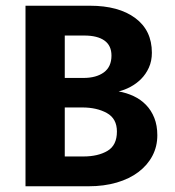

<svg xmlns="http://www.w3.org/2000/svg" viewBox="-20 -650 610 670"><path d="M294 -630Q394 -630 452 -587Q510 -544 510 -466Q510 -437 499.5 -414Q489 -391 472.5 -374.5Q456 -358 435.5 -347Q415 -336 394 -331Q422 -326 446.5 -314.5Q471 -303 489.5 -284Q508 -265 518.5 -238.5Q529 -212 529 -178Q529 -139 512 -106.5Q495 -74 463.5 -50Q432 -26 387.5 -13Q343 0 289 0H69V-630ZM206 -378H271Q316 -378 342.5 -397.5Q369 -417 369 -456Q369 -491 344.5 -508.5Q320 -526 274 -526H206ZM206 -104H271Q322 -104 355 -123.5Q388 -143 388 -191Q388 -236 353 -255.5Q318 -275 267 -275H206Z"/></svg>

Font: Ek Mukta
Style: Bold
Weight: 700
Designer: Girish Dalvi and Yashodeep Gholap
Foundry: Ek Type
Version: Version 2.538;PS 1.002;hotconv 16.6.51;makeotf.lib2.5.65220;